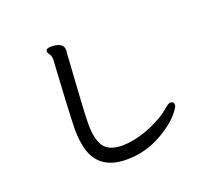

<svg xmlns="http://www.w3.org/2000/svg" viewBox="-126 -904 1253 1112"><g transform="rotate(-20 500.0 -347.5)"><path d="M824 -189Q847 -189 847 -167Q847 -157 828 -132Q786 -75 699 -25Q597 35 477 35Q293 35 262 -134Q253 -181 253 -233Q256 -355 274 -652V-658Q274 -679 264.5 -690Q255 -701 255 -712Q255 -730 285 -730Q363 -730 363 -681V-680L361 -658Q337 -301 337 -237V-233Q337 -98 402 -66Q434 -50 478 -50H488Q591 -54 701 -110Q751 -135 782 -162Q813 -189 824 -189Z"/></g></svg>

Font: LXGW ZhenKai
Style: Regular
Weight: 400
Designer: LXGW / Fontworks Inc.
Foundry: LXGW / Fontworks Inc.
Version: Version 0.800;June 8, 2025